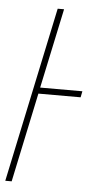

<svg xmlns="http://www.w3.org/2000/svg" viewBox="-94 -747 384 779"><g transform="rotate(5 98.0 -357.0)"><path d="M-42 0H-16L61 -364H233L238 -389H66L135 -714H109Z"/></g></svg>

Font: Noto Sans ExtraCondensed Thin
Style: Italic
Weight: 100
Width: 2
Italic angle: -12°
Designer: Monotype Design Team
Foundry: Monotype Imaging Inc.
Version: Version 2.013